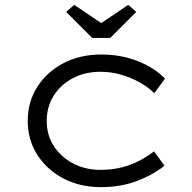

<svg xmlns="http://www.w3.org/2000/svg" viewBox="-20 -759 787 789"><path d="M395 10Q309 10 241 -25.5Q173 -61 133.5 -122.5Q94 -184 94 -262Q94 -341 133.5 -402.5Q173 -464 241 -499.5Q309 -535 396 -535Q476 -535 544.5 -508.5Q613 -482 658 -436L614 -376Q589 -401 554 -420.5Q519 -440 478 -452Q437 -464 393 -464Q329 -464 279 -437.5Q229 -411 200.5 -365.5Q172 -320 172 -262Q172 -203 202 -157.5Q232 -112 282 -86.5Q332 -61 392 -61Q441 -61 481.5 -71.5Q522 -82 554.5 -99.5Q587 -117 613 -137L656 -78Q608 -40 542 -15Q476 10 395 10ZM359 -603 252 -710 285 -739 411 -654H381L507 -739L540 -710L433 -603Z"/></svg>

Font: Lexend Mega Light
Style: Regular
Weight: 300
Version: Version 1.007